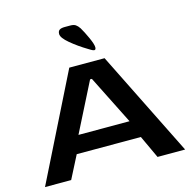

<svg xmlns="http://www.w3.org/2000/svg" viewBox="-115 -921 1032 1035"><g transform="rotate(-15 401.0 -403.0)"><path d="M303 -588H500L792 0H638L579 -127H221L156 0H10ZM542 -225 405 -498H395L257 -225ZM458 -644Q452 -644 441 -650.5Q430 -657 427 -659Q377 -689 337 -722.5Q297 -756 297 -777Q297 -793 306.5 -799.5Q316 -806 336 -806H367Q386 -806 396.5 -799Q407 -792 417 -777Q432 -752 449.5 -713.5Q467 -675 467 -658Q467 -644 458 -644Z"/></g></svg>

Font: Gold
Style: Regular
Weight: 400
Designer: jaiki
Version: Version 1.000